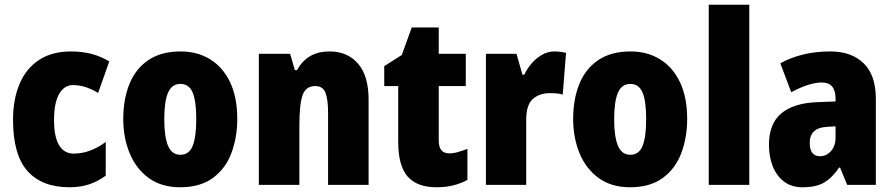

<svg xmlns="http://www.w3.org/2000/svg" viewBox="-20 -780 3769 810"><path d="M273 10Q157 10 96 -58.5Q35 -127 35 -274Q35 -361 62.5 -426Q90 -491 144.5 -527Q199 -563 280 -563Q327 -563 366.5 -552.5Q406 -542 441 -521L394 -388Q367 -404 341 -412.5Q315 -421 288 -421Q251 -421 229.5 -383.5Q208 -346 208 -274Q208 -202 229.5 -167Q251 -132 291 -132Q360 -132 426 -181V-39Q394 -15 356.5 -2.5Q319 10 273 10Z M981 -278Q981 -201 956.5 -135Q932 -69 878.5 -29.5Q825 10 740 10Q661 10 607.5 -29Q554 -68 527 -133.5Q500 -199 500 -278Q500 -361 526 -425.5Q552 -490 606 -526.5Q660 -563 742 -563Q813 -563 867 -529.5Q921 -496 951 -432.5Q981 -369 981 -278ZM673 -277Q673 -203 689 -165Q705 -127 741 -127Q778 -127 793 -165Q808 -203 808 -278Q808 -352 793 -389Q778 -426 741 -426Q705 -426 689 -389Q673 -352 673 -277Z M1370 -563Q1446 -563 1490.5 -511.5Q1535 -460 1535 -360V0H1364V-306Q1364 -361 1353 -389Q1342 -417 1310 -417Q1270 -417 1256.5 -378.5Q1243 -340 1243 -250V0H1072V-553H1204L1224 -484H1233Q1276 -563 1370 -563Z M1875 -133Q1893 -133 1912 -138.5Q1931 -144 1952 -152V-21Q1924 -6 1892.5 2Q1861 10 1821 10Q1740 10 1700 -35Q1660 -80 1660 -182V-417H1601V-501L1675 -548L1717 -664H1831V-553H1945V-417H1831V-187Q1831 -133 1875 -133Z M2319 -563Q2343 -563 2368 -557L2354 -381Q2344 -384 2331.5 -385.5Q2319 -387 2300 -387Q2255 -387 2227.5 -362Q2200 -337 2200 -276V0H2030V-553H2159L2184 -465H2192Q2203 -489 2222 -511.5Q2241 -534 2266 -548.5Q2291 -563 2319 -563Z M2879 -278Q2879 -201 2854.5 -135Q2830 -69 2776.5 -29.5Q2723 10 2638 10Q2559 10 2505.5 -29Q2452 -68 2425 -133.5Q2398 -199 2398 -278Q2398 -361 2424 -425.5Q2450 -490 2504 -526.5Q2558 -563 2640 -563Q2711 -563 2765 -529.5Q2819 -496 2849 -432.5Q2879 -369 2879 -278ZM2571 -277Q2571 -203 2587 -165Q2603 -127 2639 -127Q2676 -127 2691 -165Q2706 -203 2706 -278Q2706 -352 2691 -389Q2676 -426 2639 -426Q2603 -426 2587 -389Q2571 -352 2571 -277Z M3141 0H2970V-760H3141Z M3483 -563Q3572 -563 3623.5 -513Q3675 -463 3675 -363V0H3554L3524 -73H3520Q3491 -30 3457 -10Q3423 10 3366 10Q3319 10 3287.5 -14Q3256 -38 3240 -78.5Q3224 -119 3224 -169Q3224 -258 3276 -301.5Q3328 -345 3427 -349L3505 -352V-364Q3505 -432 3447 -432Q3395 -432 3318 -391L3272 -513Q3315 -537 3368 -550Q3421 -563 3483 -563ZM3471 -245Q3396 -242 3396 -177Q3396 -121 3440 -121Q3467 -121 3486 -143Q3505 -165 3505 -200V-247Z"/></svg>

Font: Noto Sans Gujarati Condensed Black
Style: Regular
Weight: 900
Width: 3
Designer: Jelle Bosma - Monotype Design Team, Universal Thirst
Foundry: Monotype Imaging Inc.
Version: Version 2.106; ttfautohint (v1.8.4.7-5d5b)